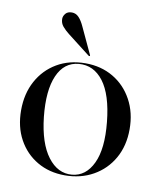

<svg xmlns="http://www.w3.org/2000/svg" viewBox="-75 -694 635 765"><g transform="rotate(10 242.0 -312.0)"><path d="M243.5 -444Q306.5 -444 355.8 -415Q405 -386 433.2 -334.2Q461.5 -282.5 461.5 -215.5Q461.5 -148.5 432.8 -97.8Q404 -47 353.5 -18.5Q303 10 238.5 10Q175.5 10 126.8 -18.5Q78 -47 50.2 -97.8Q22.5 -148.5 22.5 -215.5Q22.5 -282.5 50.5 -334Q78.5 -385.5 128.2 -414.8Q178 -444 243.5 -444ZM266.5 2.5Q322 -2.5 350.2 -62Q378.5 -121.5 367.5 -229Q356.5 -337.5 316.8 -389.8Q277 -442 217.5 -437Q158.5 -432 132 -371.2Q105.5 -310.5 116.5 -205Q128 -100 168.8 -46.2Q209.5 7.5 266.5 2.5ZM205.5 -585 254 -481Q256 -477 255 -476Q252.5 -473.5 249.5 -476L158 -547Q142.5 -559 131.5 -572Q120.5 -585 120.5 -602.5Q120.5 -613.5 129 -623.8Q137.5 -634 154.5 -634Q171 -634 183 -621.2Q195 -608.5 205.5 -585Z"/></g></svg>

Font: Fraunces 144pt S000
Style: Regular
Weight: 400
Version: Version 1.000; ttfautohint (v1.8.3)